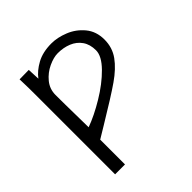

<svg xmlns="http://www.w3.org/2000/svg" viewBox="-188 -837 975 975"><g transform="rotate(-45 300.0 -349.5)"><path d="M85.5 -666.5 85 -684 152 -685 155 -619Q179 -651.5 222.5 -675.2Q266 -699 328 -699Q371.5 -699 419.2 -679.8Q467 -660.5 500 -620.5Q533 -580.5 533 -522Q533 -464.5 501.2 -420.5Q469.5 -376.5 410.5 -335.5Q351.5 -294.5 222.5 -217L158 -178V0H87V-573Q87 -626 85.5 -666.5ZM464 -514Q464 -556.5 444 -585Q424 -613.5 390.5 -627.2Q357 -641 316 -641Q286 -641 248.5 -623.5Q211 -606 184.5 -573.8Q158 -541.5 158 -499Q158 -464.5 158.5 -430.2Q159 -396 159.5 -363Q161 -308.5 161 -264Q222 -286 293.5 -329Q365 -372 414.5 -422.2Q464 -472.5 464 -514Z"/></g></svg>

Font: JuliaMono Light
Style: Regular
Weight: 300
Monospace: yes
Designer: cormullion
Foundry: corm
Version: Version 0.054; ttfautohint (v1.8.4)